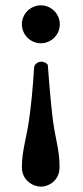

<svg xmlns="http://www.w3.org/2000/svg" viewBox="-20 -470 310 719"><path d="M134 229C158 229 203 210 203 156C203 86 186 51 176 -37C167 -115 161 -205 159 -226C158 -232 146 -239 134 -239C123 -239 109 -230 108 -219C106 -205 105 -145 91 -37C80 49 62 91 62 156C62 206 104 229 134 229ZM204 -379C204 -418 172 -450 133 -450C94 -450 62 -418 62 -379C62 -340 94 -308 133 -308C172 -308 204 -340 204 -379Z"/></svg>

Font: Libertinus Sans
Style: Bold
Weight: 700
Designer: Philipp H. Poll, Khaled Hosny
Foundry: Caleb Maclennan
Version: Version 7.050;RELEASE